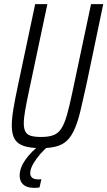

<svg xmlns="http://www.w3.org/2000/svg" viewBox="-20 -708 519 928"><path d="M178 8Q126 8 95 -2.5Q64 -13 50.5 -36.5Q37 -60 37 -101Q37 -135 45 -183Q53 -231 67 -296L150 -688H209L119 -263Q108 -211 101.5 -174Q95 -137 95 -112Q95 -86 103 -71.5Q111 -57 129.5 -51.5Q148 -46 179 -46Q216 -46 239 -55Q262 -64 277 -87.5Q292 -111 304 -153.5Q316 -196 330 -263L420 -688H479L397 -296Q381 -223 368.5 -171Q356 -119 340.5 -84Q325 -49 304.5 -29Q284 -9 253 -0.5Q222 8 178 8ZM147 200Q120 200 104.5 192Q89 184 82 170.5Q75 157 75 141Q75 103 103.5 63Q132 23 177 -10L213 0Q195 13 175 36Q155 59 140.5 84Q126 109 126 130Q126 142 135 150.5Q144 159 165 159Q168 159 170.5 159Q173 159 180 158L171 198Q165 199 158 199.5Q151 200 147 200Z"/></svg>

Font: Saira Condensed Light
Style: Italic
Weight: 300
Width: 3
Italic angle: -12°
Designer: Hector Gatti with collaboration of the Omnibus-Type team
Foundry: Omnibus-Type
Version: Version 1.101